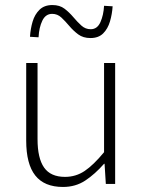

<svg xmlns="http://www.w3.org/2000/svg" viewBox="-20 -730 569 762"><path d="M230 12Q156 12 120 -33.5Q84 -79 84 -172V-480H129V-178Q129 -102 155 -65Q181 -28 238 -28Q281 -28 316 -51.5Q351 -75 393 -126V-480H437V0H400L395 -80H393Q357 -39 318.5 -13.5Q280 12 230 12ZM339 -579Q310 -579 290.5 -593.5Q271 -608 255 -627Q239 -646 223.5 -660.5Q208 -675 187 -675Q161 -675 148 -648Q135 -621 133 -582L99 -584Q101 -616 109.5 -644.5Q118 -673 137 -691.5Q156 -710 188 -710Q217 -710 236 -695.5Q255 -681 271 -662Q287 -643 303 -628.5Q319 -614 340 -614Q366 -614 378.5 -642Q391 -670 393 -707L427 -705Q425 -674 416.5 -645Q408 -616 389.5 -597.5Q371 -579 339 -579Z"/></svg>

Font: Mada Light
Style: Regular
Weight: 300
Designer: Khaled Hosny
Version: Version 1.5